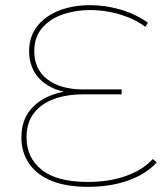

<svg xmlns="http://www.w3.org/2000/svg" viewBox="-20 -722 638 745"><path d="M322 3Q236 3 178.5 -21Q121 -45 92 -88.5Q63 -132 63 -188Q63 -249 93 -289.5Q123 -330 175.5 -351Q228 -372 294 -372L298 -359Q233 -359 187 -379.5Q141 -400 117 -437Q93 -474 93 -523Q93 -568 112 -601.5Q131 -635 164 -657.5Q197 -680 239.5 -691Q282 -702 329 -702Q388 -702 447 -685Q506 -668 554 -634L544 -618Q516 -639 480.5 -653.5Q445 -668 406.5 -675.5Q368 -683 329 -683Q273 -683 223.5 -666Q174 -649 143.5 -613.5Q113 -578 113 -523Q113 -453 164 -414Q215 -375 303 -375H452V-356H304Q240 -356 190 -338Q140 -320 111.5 -283Q83 -246 83 -189Q83 -110 142 -63Q201 -16 321 -16Q404 -16 469.5 -39.5Q535 -63 573 -105L588 -92Q548 -47 478.5 -22Q409 3 322 3Z"/></svg>

Font: Montserrat Alternates Thin
Style: Regular
Weight: 100
Designer: Julieta Ulanovsky
Foundry: Julieta Ulanovsky
Version: Version 9.000